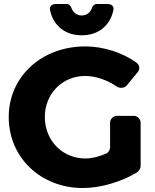

<svg xmlns="http://www.w3.org/2000/svg" viewBox="-20 -940 783 968"><path d="M392 -762C474 -762 534 -809 551 -886C557 -909 543 -920 519 -920H465C458 -920 447 -910 445 -903C437 -878 418 -862 392 -862C366 -862 347 -878 339 -903C337 -910 326 -920 319 -920H265C241 -920 227 -909 233 -886C250 -809 310 -762 392 -762ZM535 -321V-197C535 -185 527 -171 516 -166C479 -150 442 -141 411 -141C295 -141 206 -231 206 -350C206 -467 294 -557 409 -557C463 -557 520 -537 568 -504C581 -494 607 -495 618 -508L674 -576C688 -592 684 -613 667 -625C597 -675 501 -706 410 -706C189 -706 24 -553 24 -350C24 -146 185 8 398 8C489 8 596 -25 671 -71C679 -76 689 -92 689 -101V-321C689 -340 673 -356 654 -356H570C551 -356 535 -340 535 -321Z"/></svg>

Font: Trueno
Style: RoundBd
Weight: 700
Designer: Julieta Ulanovsky, Jasper
Foundry: Julieta Ulanovsky, Cannot Into Space Fonts
Version: Version 3.001